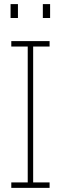

<svg xmlns="http://www.w3.org/2000/svg" viewBox="-20 -910 295 930"><path d="M34.7 0V-26.4H114.3V-684.6H34.7V-710.9H220.2V-684.6H140.6V-26.4H220.2V0ZM187.5 -822.8V-890.1H222.7V-822.8ZM31.2 -822.8V-890.1H66.9V-822.8Z"/></svg>

Font: Roboto Slab Thin
Style: Regular
Weight: 100
Designer: Google
Version: Version 2.000; ttfautohint (v1.8.1.43-b0c9)